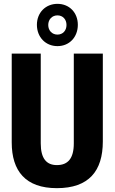

<svg xmlns="http://www.w3.org/2000/svg" viewBox="-20 -969 596 999"><path d="M279 -729C341 -729 385 -776 385 -840C385 -903 341 -949 279 -949C217 -949 172 -903 172 -840C172 -776 217 -729 279 -729ZM279 -789C251 -789 231 -810 231 -839C231 -868 251 -889 279 -889C307 -889 326 -868 326 -839C326 -810 307 -789 279 -789ZM276 10C442 10 515 -79 515 -233V-690H364V-223C364 -144 333 -110 276 -110C222 -110 192 -144 192 -223V-690H41V-228C41 -79 113 10 276 10Z"/></svg>

Font: Decalotype
Style: Bold
Weight: 700
Designer: Alfredo Marco Pradil
Foundry: Alfredo Marco Pradil
Version: Version 1.0